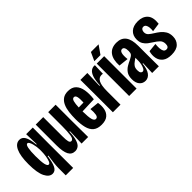

<svg xmlns="http://www.w3.org/2000/svg" viewBox="18 -1376 2212 2212"><g transform="rotate(-45 1124.0 -270.0)"><path d="M231 130V13Q231 -19 236 -64.5Q241 -110 250 -173H240Q229 -84 206 -36.5Q183 11 139 11Q86 11 52 -56.5Q18 -124 18 -265Q18 -399 50.5 -468.5Q83 -538 142 -538Q185 -538 209 -497Q233 -456 242 -361H249L244 -528H352L351 -276L352 130ZM181 -96Q197 -96 207.5 -122.5Q218 -149 224 -189Q230 -229 230 -269V-291Q230 -310 226.5 -336Q223 -362 216.5 -386.5Q210 -411 200.5 -427.5Q191 -444 179 -444Q159 -444 150 -399Q141 -354 141 -273Q141 -180 151 -138Q161 -96 181 -96Z M506 11Q451 11 425.5 -37.5Q400 -86 400 -190V-528H522V-214Q522 -155 529 -129Q536 -103 556 -103Q586 -103 594.5 -157Q603 -211 603 -303V-528H724V-262L726 0H619L625 -196H617Q614 -114 599 -69Q584 -24 560 -6.5Q536 11 506 11Z M937 11Q872 11 835 -19.5Q798 -50 783 -108Q768 -166 768 -249Q768 -306 774.5 -358.5Q781 -411 799 -451.5Q817 -492 849.5 -515.5Q882 -539 934 -539Q999 -539 1034 -503Q1069 -467 1079.5 -404.5Q1090 -342 1080 -261L889 -254Q890 -160 901 -121.5Q912 -83 937 -83Q964 -83 970.5 -119.5Q977 -156 972 -209L1084 -198Q1093 -144 1083.5 -96Q1074 -48 1039 -18.5Q1004 11 937 11ZM934 -441Q910 -441 901 -407.5Q892 -374 890 -317L969 -319Q972 -380 964.5 -410.5Q957 -441 934 -441Z M1129 0V-278L1128 -528H1241L1235 -324H1243Q1246 -404 1261.5 -449Q1277 -494 1301 -512.5Q1325 -531 1353 -531Q1361 -531 1366 -530L1361 -394Q1353 -397 1340 -397Q1297 -397 1275 -355Q1253 -313 1253 -217V0Z M1394 0V-528H1515V0ZM1494 -567H1394L1441 -670H1566Z M1653 11Q1608 11 1580 -22Q1552 -55 1552 -114Q1552 -170 1575 -203Q1598 -236 1631 -255.5Q1664 -275 1694 -288Q1734 -308 1745.5 -323.5Q1757 -339 1757 -369Q1757 -441 1719 -441Q1668 -441 1682 -314L1563 -327Q1557 -430 1598.5 -484.5Q1640 -539 1724 -539Q1800 -539 1838.5 -489Q1877 -439 1877 -335V-212Q1877 -159 1877.5 -106Q1878 -53 1878 0H1769Q1771 -39 1772 -77.5Q1773 -116 1775 -154H1767Q1759 -70 1728.5 -29.5Q1698 11 1653 11ZM1702 -88Q1720 -88 1731.5 -108Q1743 -128 1749.5 -157.5Q1756 -187 1756 -214V-261Q1737 -246 1717.5 -233Q1698 -220 1684 -199.5Q1670 -179 1670 -144Q1670 -112 1680 -100Q1690 -88 1702 -88Z M2077 11Q2005 11 1967 -19.5Q1929 -50 1919.5 -98.5Q1910 -147 1925 -199L2032 -210Q2028 -176 2029.5 -145Q2031 -114 2042 -94.5Q2053 -75 2078 -75Q2117 -75 2117 -127Q2117 -169 2091 -194Q2065 -219 2026 -243Q2001 -258 1975.5 -277.5Q1950 -297 1932.5 -326Q1915 -355 1915 -399Q1915 -463 1956 -501Q1997 -539 2073 -539Q2150 -539 2192.5 -493Q2235 -447 2223 -348L2117 -333Q2121 -362 2118.5 -388.5Q2116 -415 2105 -432Q2094 -449 2073 -449Q2054 -449 2043.5 -434.5Q2033 -420 2033 -399Q2033 -366 2055.5 -346.5Q2078 -327 2109 -308Q2139 -290 2168.5 -266.5Q2198 -243 2217.5 -210Q2237 -177 2237 -129Q2237 -67 2198 -28Q2159 11 2077 11Z"/></g></svg>

Font: Bricolage Grotesque 96pt Condensed SemiBold
Style: Regular
Weight: 600
Width: 3
Designer: Mathieu Triay
Foundry: Atelier Triay
Version: Version 1.001; ttfautohint (v1.8.4.7-5d5b);gftools[0.9.33.de